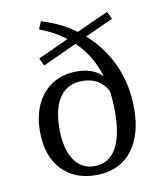

<svg xmlns="http://www.w3.org/2000/svg" viewBox="-75 -692 647 765"><g transform="rotate(-10 248.5 -310.0)"><path d="M252.4 11.3Q194.4 11.3 151.2 -14.1Q108.1 -39.5 85.1 -86.3Q62.1 -133.1 62.1 -197.6Q62.1 -262.1 85.1 -309.7Q108.1 -357.3 150 -383.1Q191.9 -408.9 247.6 -408.9Q295.2 -408.9 327.4 -389.5Q359.7 -370.2 371 -336.3L370.2 -289.5Q361.3 -325.8 332.7 -346.8Q304 -367.7 262.9 -367.7Q203.2 -367.7 171.8 -323.4Q140.3 -279 140.3 -195.2Q140.3 -115.3 169.8 -70.2Q199.2 -25 253.2 -25Q310.5 -25 340.3 -75.8Q370.2 -126.6 370.2 -225.8Q370.2 -319.4 343.5 -392.3Q316.9 -465.3 263.3 -517.3Q209.7 -569.4 129 -600L141.9 -630.6Q237.1 -602.4 305.6 -542.7Q374.2 -483.1 410.9 -402Q447.6 -321 447.6 -225.8Q447.6 -150.8 424.6 -98Q401.6 -45.2 358.1 -16.9Q314.5 11.3 252.4 11.3ZM124.2 -454.8 109.7 -485.5 260.5 -554.8 280.6 -526.6ZM280.6 -526.6 260.5 -554.8 408.1 -621.8 422.6 -591.1Z"/></g></svg>

Font: Playfair 9pt Light
Style: Regular
Weight: 300
Designer: Claus Eggers Sørensen
Foundry: Claus Eggers Sørensen
Version: Version 2.001;gftools[0.9.30]